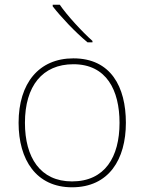

<svg xmlns="http://www.w3.org/2000/svg" viewBox="-20 -786 615 816"><path d="M234 -766H204V-759C239 -714 299 -650 352 -606H373V-612C328 -652 263 -723 234 -766ZM515 -264C515 -417 451 -538 292 -538C145 -538 59 -432 59 -264C59 -107 134 10 286 10C443 10 515 -109 515 -264ZM86 -264C86 -420 160 -513 292 -513C433 -513 488 -402 488 -264C488 -119 426 -15 286 -15C151 -15 86 -117 86 -264Z"/></svg>

Font: Noto Sans Sinhala Thin
Style: Regular
Weight: 100
Designer: Jelle Bosma - Monotype Design Team
Foundry: Monotype Imaging Inc.
Version: Version 2.006